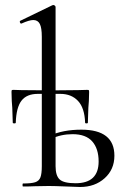

<svg xmlns="http://www.w3.org/2000/svg" viewBox="-20 -745 500 767"><path d="M245 0Q197 -2 175 -2L117 -1Q101 0 72 0Q70 0 70 -6Q70 -12 72 -12Q105 -12 120.5 -17Q136 -22 141.5 -36.5Q147 -51 147 -81V-598Q147 -634 139 -649.5Q131 -665 113 -665Q97 -665 66 -651H64Q61 -651 59.5 -656Q58 -661 61 -662L189 -724L193 -725Q196 -725 199 -722.5Q202 -720 202 -717V-81Q202 -43 218.5 -28Q235 -13 282 -13Q374 -13 374 -100Q374 -151 348.5 -180Q323 -209 270 -209Q223 -209 184 -190L179 -203Q232 -227 305 -227Q437 -227 437 -123Q437 -68 398 -33Q359 2 300 2Q287 2 245 0ZM29 -315Q28 -326 27 -341.5Q26 -357 26 -377Q26 -383 27 -384.5Q28 -386 34 -386Q52 -386 66 -385L189 -384L292 -385Q307 -386 328 -386Q334 -386 335 -384.5Q336 -383 336 -377Q336 -357 335 -341.5Q334 -326 333 -315L331 -255Q331 -252 325.5 -252Q320 -252 320 -255Q318 -314 291.5 -342Q265 -370 221 -370H131Q87 -370 66 -343Q45 -316 43 -255Q43 -252 37 -252Q31 -252 31 -255Z"/></svg>

Font: Cormorant Infant
Style: Regular
Weight: 400
Designer: Christian Thalmann (Catharsis Fonts)
Foundry: Catharsis Fonts
Version: Version 4.000